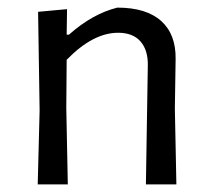

<svg xmlns="http://www.w3.org/2000/svg" viewBox="-20 -484 555 504"><path d="M349 -375C362.3 -359.7 368.7 -338.3 368 -311L363 0H443L439 -199L441 -329C441.7 -372.3 429 -405.7 403 -429C377 -452.3 338.7 -464 288 -464C244.7 -453.3 202.3 -429.7 161 -393H155L156 -460L80 -453L84 -194L79 0H158L154 -201L155 -327C201 -374.3 246 -398 290 -398C316 -398 335.7 -390.3 349 -375Z"/></svg>

Font: Alegreya Sans
Style: Regular
Weight: 400
Designer: Juan Pablo del Peral
Foundry: Huerta Tipografica
Version: Version 1.000;PS 001.000;hotconv 1.0.70;makeotf.lib2.5.58329